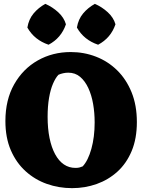

<svg xmlns="http://www.w3.org/2000/svg" viewBox="-20 -956 738 996"><path d="M354 20Q285 20 223 -2Q161 -24 112.5 -68Q64 -112 36 -177Q8 -242 8 -328Q8 -438 53.5 -518.5Q99 -599 176 -642.5Q253 -686 347 -686Q416 -686 478 -662Q540 -638 587.5 -591.5Q635 -545 662.5 -477.5Q690 -410 690 -323Q690 -237 663 -172.5Q636 -108 589 -65.5Q542 -23 481.5 -1.5Q421 20 354 20ZM372 -85Q385 -85 393.5 -87.5Q402 -90 409 -93Q437 -123 454 -184Q471 -245 471 -321Q471 -371 463 -417Q455 -463 438 -499.5Q421 -536 395.5 -557.5Q370 -579 334 -579Q321 -579 307.5 -576Q294 -573 283 -568Q268 -552 255 -522Q242 -492 234.5 -448.5Q227 -405 227 -350Q227 -289 237 -240Q247 -191 266 -156Q285 -121 311.5 -103Q338 -85 372 -85ZM489 -724Q415 -749 379 -813Q386 -856 411 -886Q436 -916 472 -936Q509 -920 539 -892.5Q569 -865 579 -830Q555 -759 489 -724ZM232 -724Q158 -749 122 -813Q129 -856 154 -886Q179 -916 215 -936Q252 -920 282 -892.5Q312 -865 322 -830Q298 -759 232 -724Z"/></svg>

Font: Eczar ExtraBold
Style: Regular
Weight: 800
Designer: Vaibhav Singh
Foundry: Rosetta Type Foundry
Version: Version 2.000